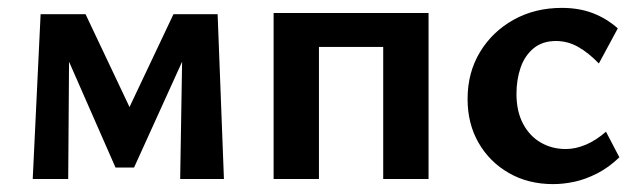

<svg xmlns="http://www.w3.org/2000/svg" viewBox="-20 -454 1617 487"><path d="M63 0 83 -418H156L153 0ZM437 0 443 -364 483 -388 320 -29H273L129 -357L136 -418H197L322 -154H295L420 -418H532L548 0Z M952 0V-421H1067V0ZM674 0V-421H789V0ZM729 -335V-421H1012V-335Z M1383 13Q1320 13 1271 -15Q1222 -43 1194 -91.5Q1166 -140 1166 -203Q1166 -270 1197.5 -322Q1229 -374 1283 -404Q1337 -434 1405 -434Q1449 -434 1484 -420.5Q1519 -407 1547 -382L1499 -293Q1473 -320 1446.5 -335Q1420 -350 1390 -350Q1356 -350 1333.5 -331.5Q1311 -313 1300.5 -282.5Q1290 -252 1290 -216Q1290 -172 1306.5 -140.5Q1323 -109 1351.5 -92.5Q1380 -76 1415 -76Q1440 -76 1466 -87Q1492 -98 1517 -120L1551 -55Q1524 -29 1494.5 -14Q1465 1 1437 7Q1409 13 1383 13Z"/></svg>

Font: Ysabeau
Style: Bold
Weight: 700
Designer: Christian Thalmann (Catharsis Fonts)
Version: Version 2.000;gftools[0.9.27.dev2+g8671c4b]